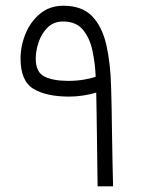

<svg xmlns="http://www.w3.org/2000/svg" viewBox="-20 -659 507 679"><path d="M224.6 -317.4Q143.6 -317.4 98.1 -345Q52.7 -372.6 52.7 -451.7Q52.7 -496.6 70.3 -539.6Q87.9 -582.5 121.8 -610.6Q155.8 -638.7 204.1 -638.7Q270 -638.7 305.7 -601.8Q341.3 -564.9 356.2 -499.5Q371.1 -434.1 373 -348.1Q374 -319.3 374.8 -275.9Q375.5 -232.4 376.2 -182.9Q377 -133.3 377.9 -85.4Q378.9 -37.6 379.9 0H325.2Q324.7 -37.1 324 -84Q323.2 -130.9 322.8 -178.5Q322.3 -226.1 321.5 -266.6Q320.8 -307.1 320.3 -331.5Q301.3 -325.7 275.9 -321.5Q250.5 -317.4 224.6 -317.4ZM221.2 -373Q250.5 -373 275.6 -377.2Q300.8 -381.3 318.4 -387.7Q316.4 -436.5 306.6 -481.2Q296.9 -525.9 272.7 -554.4Q248.5 -583 203.1 -583Q169.9 -583 148.4 -561.8Q127 -540.5 116.7 -510Q106.4 -479.5 106.4 -451.7Q106.4 -403.8 137 -388.4Q167.5 -373 221.2 -373Z"/></svg>

Font: Vazirmatn FD ExtraLight
Style: Regular
Weight: 200
Designer: Saber Rastikerdar
Foundry: Saber Rastikerdar
Version: Version 33.003